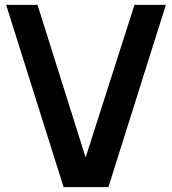

<svg xmlns="http://www.w3.org/2000/svg" viewBox="-20 -770 708 790"><path d="M241.7 0H426L662.5 -750H533.3L332.3 -121.9L134.4 -750H5.2Z"/></svg>

Font: Manrope3 Bold
Style: Regular
Weight: 700
Designer: Mikhail Sharanda
Foundry: Mikhail Sharanda
Version: Version 3.000;PS 003.000;hotconv 1.0.88;makeotf.lib2.5.64775